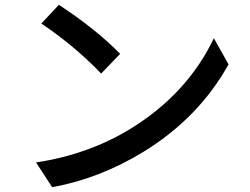

<svg xmlns="http://www.w3.org/2000/svg" viewBox="-20 -752 1040 799"><path d="M225 -732Q379 -631 480 -528L401 -446Q288 -563 152 -654ZM130 -76Q348 -109 523 -216Q760 -362 870 -593L931 -484Q808 -263 580 -122Q396 -9 197 27Z"/></svg>

Font: Noto Sans S Chinese Medium
Style: Regular
Weight: 500
Designer: Ryoko NISHIZUKA  (kana & ideographs); Paul D. Hunt (Latin, Greek & Cyrillic); Wenlong ZHANG  (bopomofo); Sandoll Communi
Foundry: Adobe Systems Incorporated
Version: Version 1.000;PS 1;hotconv 1.0.78;makeotf.lib2.5.61930